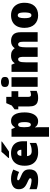

<svg xmlns="http://www.w3.org/2000/svg" viewBox="1482 -2298 1056 4061"><g transform="rotate(-90 2010.5 -268.0)"><path d="M458 -170Q458 -118 437.5 -77Q417 -36 369 -13Q321 10 238 10Q181 10 134.5 3.5Q88 -3 39 -21V-174Q93 -150 145.5 -139.5Q198 -129 223 -129Q248 -129 259.5 -136Q271 -143 271 -157Q271 -169 260 -178Q249 -187 225 -198Q201 -209 160 -228Q120 -247 93 -269.5Q66 -292 52 -323.5Q38 -355 38 -400Q38 -481 99 -522Q160 -563 259 -563Q312 -563 358.5 -551Q405 -539 455 -516L403 -393Q377 -406 348.5 -415Q320 -424 296.5 -429Q273 -434 261 -434Q245 -434 236 -428Q227 -422 227 -411Q227 -401 235 -393Q243 -385 265.5 -374.5Q288 -364 330 -346Q376 -327 404 -304.5Q432 -282 445 -250.5Q458 -219 458 -170Z M800 -563Q878 -563 935 -535Q992 -507 1022.5 -451Q1053 -395 1053 -310V-225H739Q741 -182 766.5 -154Q792 -126 844 -126Q893 -126 933.5 -136Q974 -146 1017 -168V-31Q980 -10 933.5 0Q887 10 814 10Q735 10 672 -19.5Q609 -49 572 -112Q535 -175 535 -273Q535 -373 568.5 -437Q602 -501 661.5 -532Q721 -563 800 -563ZM809 -433Q783 -433 764.5 -412Q746 -391 743 -345H873Q873 -370 865 -389.5Q857 -409 843 -421Q829 -433 809 -433ZM1047 -756Q1029 -742 1001 -721.5Q973 -701 942 -679.5Q911 -658 882.5 -638.5Q854 -619 834 -606H700V-620Q717 -639 741 -664.5Q765 -690 789 -717Q813 -744 829 -766H1047Z M1484 -563Q1570 -563 1616.5 -489.5Q1663 -416 1663 -278Q1663 -184 1638.5 -119.5Q1614 -55 1572 -22.5Q1530 10 1477 10Q1441 10 1416 0Q1391 -10 1375.5 -24.5Q1360 -39 1350 -54H1345Q1347 -35 1348.5 -13Q1350 9 1350 38V240H1148V-553H1312L1340 -483H1350Q1362 -505 1379.5 -523Q1397 -541 1422.5 -552Q1448 -563 1484 -563ZM1403 -413Q1383 -413 1371 -399.5Q1359 -386 1354.5 -360Q1350 -334 1350 -294V-279Q1350 -235 1354.5 -205Q1359 -175 1371 -159.5Q1383 -144 1404 -144Q1421 -144 1433 -157.5Q1445 -171 1451.5 -201Q1458 -231 1458 -280Q1458 -353 1443.5 -383Q1429 -413 1403 -413Z M2034 -141Q2059 -141 2078 -146.5Q2097 -152 2119 -160V-21Q2086 -8 2053.5 1Q2021 10 1964 10Q1911 10 1871.5 -7Q1832 -24 1810.5 -65.5Q1789 -107 1789 -182V-410H1728V-488L1809 -548L1859 -664H1992V-553H2111V-410H1992V-195Q1992 -168 2002.5 -154.5Q2013 -141 2034 -141Z M2407 -553V0H2205V-553ZM2307 -776Q2350 -776 2381.5 -759Q2413 -742 2413 -691Q2413 -642 2381.5 -624.5Q2350 -607 2307 -607Q2263 -607 2232 -624.5Q2201 -642 2201 -691Q2201 -742 2232 -759Q2263 -776 2307 -776Z M3172 -563Q3262 -563 3310.5 -515Q3359 -467 3359 -360V0H3158V-301Q3158 -364 3143.5 -388.5Q3129 -413 3103 -413Q3066 -413 3053 -372.5Q3040 -332 3040 -258V0H2838V-301Q2838 -341 2832.5 -365.5Q2827 -390 2815.5 -401.5Q2804 -413 2787 -413Q2761 -413 2746.5 -393Q2732 -373 2727 -335Q2722 -297 2722 -242V0H2520V-553H2671L2702 -485H2705Q2718 -508 2738.5 -525.5Q2759 -543 2790 -553Q2821 -563 2865 -563Q2922 -563 2958.5 -542.5Q2995 -522 3019 -486H3021Q3047 -523 3084 -543Q3121 -563 3172 -563Z M3982 -278Q3982 -209 3964 -155Q3946 -101 3911.5 -64.5Q3877 -28 3827.5 -9Q3778 10 3716 10Q3658 10 3609.5 -9Q3561 -28 3525.5 -64.5Q3490 -101 3470.5 -155Q3451 -209 3451 -278Q3451 -370 3483 -433.5Q3515 -497 3575.5 -530Q3636 -563 3719 -563Q3795 -563 3854.5 -530Q3914 -497 3948 -433.5Q3982 -370 3982 -278ZM3656 -278Q3656 -231 3662 -198Q3668 -165 3681.5 -148.5Q3695 -132 3718 -132Q3741 -132 3753.5 -148.5Q3766 -165 3771.5 -198Q3777 -231 3777 -278Q3777 -325 3771.5 -357Q3766 -389 3753 -405Q3740 -421 3717 -421Q3684 -421 3670 -385Q3656 -349 3656 -278Z"/></g></svg>

Font: Noto Sans Display Black
Style: Regular
Weight: 900
Designer: Monotype Design Team
Foundry: Monotype Imaging Inc.
Version: Version 2.003